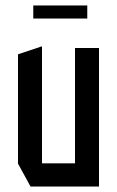

<svg xmlns="http://www.w3.org/2000/svg" viewBox="-20 -684 429 704"><path d="M255 0V-508H343V0H256ZM92 0 46 -84V-85H255V0ZM46 -85V-485L133 -514H134V-85ZM102 -616V-664H300V-616Z"/></svg>

Font: Foldit
Style: Regular
Weight: 400
Version: Version 1.003